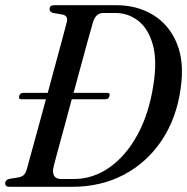

<svg xmlns="http://www.w3.org/2000/svg" viewBox="-23 -720 721 740"><path d="M-3 -14Q-3 -26.5 13 -30.5L46.5 -36Q61 -38.5 68.5 -45.5Q76 -52.5 80.5 -68.5Q87 -93 98.8 -135.2Q110.5 -177.5 124.8 -229.8Q139 -282 154 -337.5H59Q47.5 -337.5 51 -350Q54 -362 66.5 -362H161Q176 -418 190.5 -471.2Q205 -524.5 216.5 -567.2Q228 -610 234.5 -635Q240.5 -659 217.5 -664L182 -670Q168 -674 168 -684.5Q168 -700 186.5 -700H424Q506 -700 567.5 -662.2Q629 -624.5 658.5 -553Q688 -481.5 673.5 -380.5Q658 -266 601.2 -180.2Q544.5 -94.5 455.5 -47.2Q366.5 0 255 0H13Q-3 0 -3 -14ZM260.5 -30Q336 -30 399.8 -75.2Q463.5 -120.5 507.8 -202.2Q552 -284 568.5 -394.5Q583 -486.5 566 -547.8Q549 -609 510.2 -639.5Q471.5 -670 421.5 -670H375Q360.5 -670 350.2 -660.8Q340 -651.5 334 -629.5Q327 -606 315.5 -564Q304 -522 289.8 -469.8Q275.5 -417.5 260.5 -362H390.5Q402.5 -362 399 -350Q396 -337.5 383.5 -337.5H253.5Q239.5 -284.5 226 -235Q212.5 -185.5 201.5 -145.5Q190.5 -105.5 184.5 -81.5Q171.5 -30 214 -30Z"/></svg>

Font: Fraunces 144pt S050
Style: Italic
Weight: 400
Italic angle: -16°
Version: Version 1.000; ttfautohint (v1.8.3)